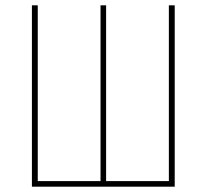

<svg xmlns="http://www.w3.org/2000/svg" viewBox="-20 -702 777 722"><path d="M637 -682V0H100V-682H122V-21H358V-682H379V-21H615V-682Z"/></svg>

Font: Fira Sans Extra Condensed Thin
Style: Regular
Weight: 250
Width: 1
Designer: Carrois Corporate & Edenspiekermann AG
Foundry: Carrois Corporate GbR & Edenspiekermann AG
Version: Version 4.203